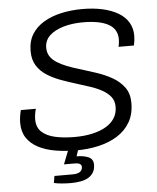

<svg xmlns="http://www.w3.org/2000/svg" viewBox="-58 -746 792 969"><g transform="rotate(-5 337.5 -262.0)"><path d="M305 11Q247 11 197.5 2.5Q148 -6 111 -25.5Q74 -45 53.5 -76Q33 -107 33 -152Q33 -167 35.5 -183.5Q38 -200 42 -216H118Q114 -202 112 -188.5Q110 -175 110 -162Q110 -122 135 -99Q160 -76 203 -66.5Q246 -57 301 -57Q351 -57 391 -66Q431 -75 460 -92Q489 -109 504.5 -134Q520 -159 520 -191Q520 -221 504.5 -241Q489 -261 462.5 -276Q436 -291 403 -302Q370 -313 334 -324Q295 -336 256.5 -350Q218 -364 186 -384.5Q154 -405 135.5 -435Q117 -465 117 -508Q117 -558 139 -593.5Q161 -629 200 -652Q239 -675 289 -686Q339 -697 395 -697Q451 -697 496.5 -687Q542 -677 575.5 -657.5Q609 -638 627 -608.5Q645 -579 645 -540Q645 -529 643.5 -517Q642 -505 639 -491H561Q564 -503 565 -512.5Q566 -522 566 -529Q566 -581 521.5 -605.5Q477 -630 392 -630Q338 -630 293.5 -617Q249 -604 223 -579.5Q197 -555 197 -518Q197 -493 209 -474.5Q221 -456 242.5 -442.5Q264 -429 291.5 -418Q319 -407 350 -398Q392 -385 436.5 -370.5Q481 -356 518 -335Q555 -314 578 -282.5Q601 -251 601 -204Q601 -147 577.5 -106.5Q554 -66 513 -40Q472 -14 418 -1.5Q364 11 305 11ZM262 173Q240 173 216 171Q192 169 176 165L182 130H274Q300 130 312 121Q324 112 324 96Q324 87 316 81.5Q308 76 289 76H235L269 -11H319L302 41Q338 41 362 51.5Q386 62 386 90Q386 114 376 130Q366 146 349.5 155.5Q333 165 310 169Q287 173 262 173Z"/></g></svg>

Font: Archivo SemiBold Light
Style: Italic
Weight: 300
Italic angle: -10°
Version: Version 2.001